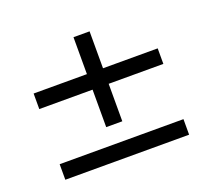

<svg xmlns="http://www.w3.org/2000/svg" viewBox="-86 -614 701 650"><g transform="rotate(-20 265.0 -289.0)"><path d="M45 -322V-378H237V-511H295V-378H492V-322H295V-187H237V-322ZM46 -123H492V-67H46Z"/></g></svg>

Font: TitilliumText22L Lt
Style: Thin
Weight: 300
Designer: Campivisivi
Foundry: Campivisivi
Version: 1.000